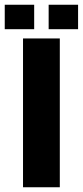

<svg xmlns="http://www.w3.org/2000/svg" viewBox="-49 -789 349 809"><path d="M0 0ZM203 -627V0H48V-627ZM280 -769V-666H156V-769ZM95 -769V-666H-29V-769Z"/></svg>

Font: Blinker
Style: Bold
Weight: 700
Designer: Juergen Huber
Foundry: supertype
Version: Version 1.015;PS 1.15;hotconv 1.0.88;makeotf.lib2.5.647800; 